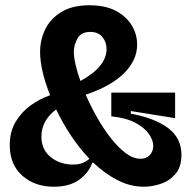

<svg xmlns="http://www.w3.org/2000/svg" viewBox="-20 -694 724 728"><path d="M184 14Q112 14 64.5 -28Q17 -70 17 -144Q17 -195 39.5 -232.5Q62 -270 97 -295Q132 -320 170 -333Q132 -429 132 -497Q132 -543 151.5 -583Q171 -623 212.5 -648.5Q254 -674 319 -674Q380 -674 420 -652.5Q460 -631 480 -597Q500 -563 500 -525Q500 -466 450.5 -416.5Q401 -367 305 -335Q324 -291 348.5 -248Q373 -205 400.5 -170Q428 -135 456.5 -113.5Q485 -92 513 -92Q535 -92 548 -106Q561 -120 561 -141Q561 -162 545 -185.5Q529 -209 494 -228Q459 -247 402 -253V-343H644V-246L476 -273V-263Q568 -246 618 -208Q668 -170 668 -107Q668 -60 644.5 -33.5Q621 -7 588 3.5Q555 14 526 14Q474 14 425.5 -11Q377 -36 334 -77H330Q316 -38 279.5 -12Q243 14 184 14ZM260 -497Q260 -478 266.5 -449Q273 -420 285 -387Q384 -441 384 -508Q384 -535 368 -554Q352 -573 322 -573Q288 -573 274 -548.5Q260 -524 260 -497ZM137 -176Q137 -127 172 -98.5Q207 -70 257 -70Q278 -70 293 -76Q308 -82 319 -92Q281 -132 249 -180Q217 -228 193 -279Q137 -237 137 -176Z"/></svg>

Font: Bricolage Grotesque 96pt SemiBold
Style: Regular
Weight: 600
Designer: Mathieu Triay
Foundry: Atelier Triay
Version: Version 1.001; ttfautohint (v1.8.4.7-5d5b);gftools[0.9.33.de